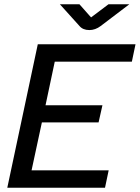

<svg xmlns="http://www.w3.org/2000/svg" viewBox="-20 -874 651 894"><path d="M14 0 156 -668H611L594 -587H235L192 -384H457L439 -304H175L127 -81H486L469 0ZM396 -734Q366 -734 350 -753L259 -854H350L404 -793L485 -854H582L449 -753Q424 -734 396 -734Z"/></svg>

Font: Atkinson Hyperlegible
Style: Italic
Weight: 400
Italic angle: -12°
Designer: Elliott Scott, Megan Eiswerth, Linus Boman, Theodore Petrosky
Foundry: Braille Institute
Version: Version 1.006; ttfautohint (v1.8.3)